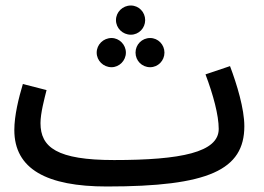

<svg xmlns="http://www.w3.org/2000/svg" viewBox="-20 -656 958 697"><path d="M455 -530C484 -530 507 -554 507 -583C507 -612 484 -636 455 -636C425 -636 401 -612 401 -583C401 -554 425 -530 455 -530ZM385 -412C413 -412 437 -436 437 -465C437 -494 413 -518 385 -518C355 -518 331 -494 331 -465C331 -436 355 -412 385 -412ZM525 -412C554 -412 577 -436 577 -465C577 -494 554 -518 525 -518C495 -518 472 -494 472 -465C472 -436 495 -412 525 -412ZM368 21C737 21 867 -39 867 -198C867 -261 840 -350 815 -416L726 -386C754 -312 774 -238 774 -188C774 -103 637 -75 394 -75C187 -75 127 -121 127 -209C127 -245 141 -297 149 -329L63 -351C48 -301 32 -237 32 -184C32 -42 150 21 368 21Z"/></svg>

Font: Noto Sans Arabic UI SmCn Md
Style: Regular
Weight: 500
Width: 4
Designer: Monotype Design Team, Nadine Chahine and Nizar Qandah
Foundry: Monotype Imaging Inc.
Version: Version 2.010